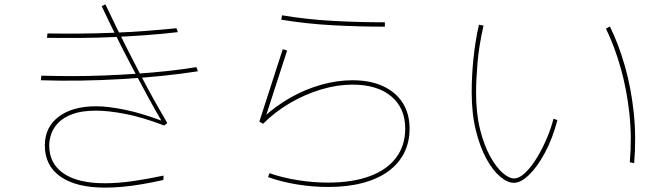

<svg xmlns="http://www.w3.org/2000/svg" viewBox="-20 -816 3040 878"><path d="M195 -643 197 -663Q268 -662 343.5 -662.5Q419 -663 495 -666Q571 -669 645 -674.5Q719 -680 787 -687L793 -669Q725 -661 650.5 -655.5Q576 -650 499 -646.5Q422 -643 345 -642.5Q268 -642 195 -643ZM167 -449 169 -470Q238 -468 311.5 -468Q385 -468 459.5 -471Q534 -474 607 -479Q680 -484 748.5 -491.5Q817 -499 878 -509L885 -490Q809 -478 721 -469Q633 -460 539 -454.5Q445 -449 350.5 -447.5Q256 -446 167 -449ZM460 42Q329 42 257 -8Q185 -58 185 -151Q185 -234 248 -282Q311 -330 420 -330Q474 -330 552 -314Q630 -298 733 -259H721Q691 -310 655 -376Q619 -442 581 -514.5Q543 -587 508 -657.5Q473 -728 445 -788L462 -796Q484 -749 511 -694Q538 -639 567.5 -581Q597 -523 627.5 -464.5Q658 -406 688 -352.5Q718 -299 745 -253L731 -242Q631 -280 553.5 -295Q476 -310 420 -310Q354 -310 312 -294.5Q270 -279 246.5 -254.5Q223 -230 214 -202.5Q205 -175 205 -151Q205 -68 270.5 -23Q336 22 460 22Q518 22 585.5 12.5Q653 3 728 -13L727 7Q678 18 631.5 26Q585 34 542 38Q499 42 460 42Z M1480 39Q1410 39 1339 27.5Q1268 16 1206 -6L1212 -24Q1273 -3 1342.5 8Q1412 19 1480 19Q1591 19 1670 -10Q1749 -39 1791 -94.5Q1833 -150 1833 -228Q1833 -322 1769 -375.5Q1705 -429 1592 -429Q1522 -429 1448.5 -407Q1375 -385 1306.5 -345Q1238 -305 1183 -250L1166 -260L1273 -591L1293 -585L1192 -273L1183 -278Q1240 -331 1308 -369.5Q1376 -408 1449 -428.5Q1522 -449 1592 -449Q1673 -449 1731.5 -422Q1790 -395 1821.5 -345.5Q1853 -296 1853 -228Q1853 -165 1827.5 -115.5Q1802 -66 1754 -31.5Q1706 3 1637 21Q1568 39 1480 39ZM1740 -694Q1622 -694 1501.5 -700.5Q1381 -707 1266 -726L1270 -746Q1383 -727 1502.5 -720.5Q1622 -714 1740 -714Z M2330 20Q2301 20 2267.5 -8Q2234 -36 2204.5 -89.5Q2175 -143 2156 -220Q2137 -297 2137 -394Q2137 -470 2145 -548Q2153 -626 2170 -703L2191 -699Q2170 -605 2163.5 -527.5Q2157 -450 2157 -394Q2157 -297 2175.5 -223.5Q2194 -150 2222 -100Q2250 -50 2279 -25Q2308 0 2330 0Q2355 0 2382.5 -26.5Q2410 -53 2435.5 -95Q2461 -137 2481 -184.5Q2501 -232 2511 -273L2529 -267Q2507 -183 2472.5 -118.5Q2438 -54 2400 -17Q2362 20 2330 20ZM2880 -70 2860 -74Q2870 -188 2858 -298Q2846 -408 2818 -506.5Q2790 -605 2751 -685L2769 -695Q2809 -614 2837.5 -514Q2866 -414 2878 -301.5Q2890 -189 2880 -70Z"/></svg>

Font: Murecho Thin Thin
Style: Regular
Weight: 250
Version: Version 1.010